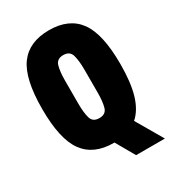

<svg xmlns="http://www.w3.org/2000/svg" viewBox="-198 -810 950 1051"><g transform="rotate(-30 277.0 -284.5)"><path d="M349 131 281 12H277Q151 12 90.5 -71Q30 -154 30 -344Q30 -535 90.5 -617.5Q151 -700 277 -700Q403 -700 463.5 -617.5Q524 -535 524 -344Q524 -227 501.5 -152Q479 -77 433 -37L531 131ZM277 -145Q318 -145 328 -179.5Q338 -214 338 -272V-416Q338 -473 328 -508Q318 -543 277 -543Q236 -543 226 -508Q216 -473 216 -416V-272Q216 -214 226 -179.5Q236 -145 277 -145Z"/></g></svg>

Font: Archivo ExtraCondensed Black
Style: Regular
Weight: 900
Width: 2
Designer: Hector Gatti
Foundry: Omnibus-Type
Version: Version 2.001; ttfautohint (v1.8.3)